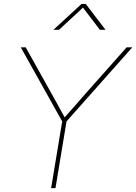

<svg xmlns="http://www.w3.org/2000/svg" viewBox="-20 -972 704 992"><path d="M244.1 0 301.3 -344.7 87.4 -727.5H112.8L248.5 -484.4Q265.1 -454.6 281.5 -424.8Q297.9 -395 314 -365.7Q340.3 -395 366.5 -424.8Q392.6 -454.6 418.5 -484.4L634.3 -727.5H663.6L323.7 -344.7L266.6 0ZM284.7 -817.9H255.9L256.3 -818.4L401.4 -951.7H422.9L524.9 -818.4L524.4 -817.9H496.1L408.7 -932.6Z"/></svg>

Font: Inter Display Thin
Style: Italic
Weight: 100
Italic angle: -9.39999°
Designer: Rasmus Andersson
Foundry: rsms
Version: Version 4.000;git-a52131595